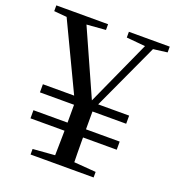

<svg xmlns="http://www.w3.org/2000/svg" viewBox="-134 -808 830 910"><g transform="rotate(20 281.0 -353.0)"><path d="M311 -266 253 -265 43 -706H144L317 -319H299L304 -333L473 -706H514ZM109 -667 -5 -677V-706H256V-677L129 -667ZM263 -39H298L440 -28V0H122V-28ZM235 -197V-321H328V-197Q328 -167 328 -141Q328 -115 328.5 -82Q329 -49 330 0H232Q233 -49 233.5 -82Q234 -115 234.5 -141Q235 -167 235 -197ZM471 -667 361 -677V-706H567V-677L490 -667ZM63 -161V-202H498V-161ZM63 -292V-333H498V-292Z"/></g></svg>

Font: Noto Serif JP ExtraLight Medium
Style: Regular
Weight: 500
Version: Version 2.003-H1;hotconv 1.1.1;makeotfexe 2.6.0